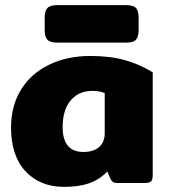

<svg xmlns="http://www.w3.org/2000/svg" viewBox="-20 -713 658 748"><path d="M154 -597V-643Q154 -670 164.5 -681.5Q175 -693 203 -693H472Q500 -693 510 -681.5Q520 -670 520 -643V-597Q520 -570 510 -558.5Q500 -547 472 -547H203Q175 -547 164.5 -558.5Q154 -570 154 -597ZM23 -216Q23 -300 61.5 -363Q100 -426 170.5 -460.5Q241 -495 333 -495Q409 -495 467.5 -478.5Q526 -462 575 -431V-31Q575 -12 568 -6Q561 0 540 0H438Q427 0 421 -3.5Q415 -7 411 -15L398 -45Q369 -14 328.5 0.5Q288 15 230 15Q136 15 79.5 -45.5Q23 -106 23 -216ZM388 -194V-350Q369 -359 340 -359Q287 -359 255.5 -322Q224 -285 224 -218Q224 -121 305 -121Q344 -121 366 -140Q388 -159 388 -194Z"/></svg>

Font: Mitr SemiBold
Style: Regular
Weight: 600
Designer: Thanarat Vachiruckul
Foundry: Cadson Demak
Version: Version 1.002